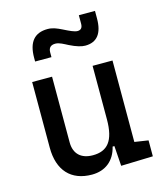

<svg xmlns="http://www.w3.org/2000/svg" viewBox="-117 -868 820 965"><g transform="rotate(-15 293.0 -385.5)"><path d="M242.2 9.8C311.5 9.8 361.3 -29.3 377.9 -99.6H387.2L394.5 4.9L560.5 0V-83L489.3 -93.8V-517.6H385.7V-239.3C385.7 -126.5 346.7 -83 271.5 -83C210.4 -83 174.8 -116.2 174.8 -175.8V-517.6H71.3V-175.8C71.3 -57.6 133.3 9.8 242.2 9.8ZM112.3 -613.3H197.3V-637.7C197.3 -662.1 209.5 -673.8 233.4 -673.8C253.9 -673.8 275.9 -660.2 297.4 -649.4C331.5 -632.3 358.4 -625 377 -625C438 -625 468.8 -664.1 468.8 -742.2V-781.2H384.8V-737.3C384.8 -716.3 376 -706.1 358.4 -706.1C342.3 -706.1 319.3 -717.3 287.1 -733.4C262.2 -745.6 240.7 -754.9 214.8 -754.9C146.5 -754.9 112.3 -714.4 112.3 -632.8Z"/></g></svg>

Font: Cascadia Code PL
Style: Regular
Weight: 400
Monospace: yes
Designer: Aaron Bell
Foundry: Saja Typeworks
Version: Version 2404.023